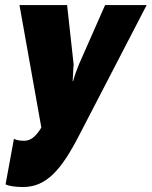

<svg xmlns="http://www.w3.org/2000/svg" viewBox="-20 -731 601 760"><path d="M71.3 9.3C163.6 9.3 222.7 -58.6 293 -194.8L560.5 -710.9H396L292 -475.1C284.7 -457 273.9 -428.2 269.5 -410.2H267.6L269.5 -442.9C270 -455.6 270.5 -466.3 271.5 -475.6L245.6 -710.9H57.1L143.6 -226.1C124 -193.4 103 -173.8 76.2 -173.8C54.7 -173.8 43 -177.2 35.2 -181.6L2 -1C13.7 4.9 39.6 9.3 71.3 9.3Z"/></svg>

Font: Roboto Flex Super Cond Black
Style: Italic
Weight: 900
Width: 3
Italic angle: -10°
Designer: Berlow after Robertson
Foundry: Google
Version: Version 3.200;Glyphs 3.3 (3311)